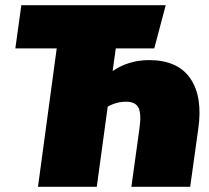

<svg xmlns="http://www.w3.org/2000/svg" viewBox="-20 -718 804 738"><path d="M553 -487Q663 -487 711.5 -416.5Q760 -346 742 -222L711 0H485L516 -224Q524 -280 512.5 -303.5Q501 -327 465 -327Q427 -327 394 -308L352 0H126L198 -532H39L62 -698H617L573 -532H425L413 -445Q475 -487 553 -487Z"/></svg>

Font: Fira Sans Ultra
Style: Italic
Weight: 950
Italic angle: -8°
Designer: Carrois Corporate & Edenspiekermann AG
Foundry: Carrois Corporate GbR & Edenspiekermann AG
Version: Version 4.203;PS 004.203;hotconv 1.0.88;makeotf.lib2.5.64775